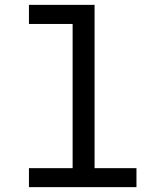

<svg xmlns="http://www.w3.org/2000/svg" viewBox="-20 -770 640 790"><path d="M99.1 -750H369.1V-78.1H541.5V0H99.1V-78.1H278.8V-671.4H99.1Z"/></svg>

Font: RobotoMono-Regular
Style: Regular
Weight: 400
Designer: Google
Version: Version 2.000985; 2015; ttfautohint (v1.3)